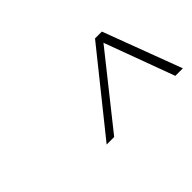

<svg xmlns="http://www.w3.org/2000/svg" viewBox="-46 -821 595 595"><g transform="rotate(-45 252.0 -523.0)"><path d="M470 -394H503L406 -652H376L169 -394H202L385 -624Z"/></g></svg>

Font: LT Wave Text Thin Italic
Style: Regular
Weight: 100
Designer: Daniel Lyons
Version: Version 2.5 (Glyphs App)